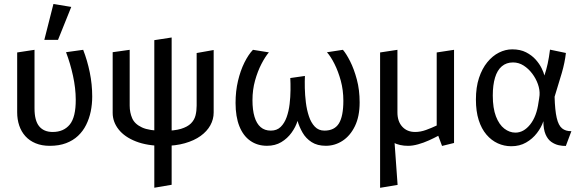

<svg xmlns="http://www.w3.org/2000/svg" viewBox="-20 -708 2877 949"><path d="M226.2 12.8Q186.4 12.8 156.1 0.2Q125.8 -12.3 105.4 -34.9Q85.1 -57.5 75 -87.6Q64.9 -117.7 64.9 -152.7V-448.7L150.6 -461.8V-172.3Q150.6 -111.6 173.7 -83.7Q196.8 -55.7 240.3 -55.7Q294.7 -55.7 324.8 -92.4Q354.9 -129.1 354.4 -216Q354.2 -272 340.8 -333.5Q327.4 -395 306.4 -450L391.1 -461.8Q411.6 -409.4 423.7 -350.3Q435.8 -291.2 435.8 -230.9Q435.8 -193 428.5 -157.2Q421.1 -121.5 405.6 -90.5Q390.2 -59.6 365.6 -36.5Q341.1 -13.4 306.4 -0.3Q271.7 12.8 226.2 12.8ZM199.1 -511.1 244.1 -688.3 332.2 -673.8 266.8 -511.1Z M788.7 13.1Q708.4 13.1 652.1 -8.9Q595.7 -30.9 566.3 -68.3Q536.9 -105.6 536.9 -150.3V-450L621 -461.8V-185.8Q621 -152 633.4 -123.4Q645.8 -94.8 681.8 -78.1Q717.7 -61.4 788.7 -61.4Q842.4 -61.4 874.7 -71.2Q906.9 -81.1 923.7 -97.9Q940.5 -114.7 946.3 -137.2Q952 -159.7 952 -185.8V-445.9L1036.1 -460.8V-151.9Q1036.1 -118.5 1019.6 -88.6Q1003.1 -58.8 971.5 -36Q939.8 -13.2 893.8 -0.1Q847.9 13.1 788.7 13.1ZM742.7 219.9V-509.5L828.4 -522.7V205.3Z M1299.8 12.6Q1252.5 12.6 1217.3 -12Q1182.1 -36.5 1163.2 -83.9Q1144.3 -131.4 1144.3 -199.1Q1144.3 -257.4 1156.3 -308.1Q1168.3 -358.9 1188.1 -398.8Q1208 -438.6 1230.3 -461.8L1309 -449.2Q1290.7 -427.7 1272.1 -391.7Q1253.4 -355.6 1240.7 -310.1Q1227.9 -264.6 1227.9 -212.5Q1227.9 -164.5 1238 -130.8Q1248.1 -97 1268.2 -79.7Q1288.2 -62.4 1318.5 -62.4Q1348.6 -62.4 1367.3 -80.7Q1386.1 -99.1 1396.8 -129Q1407.4 -158.9 1411.5 -193.9Q1415.6 -228.9 1415.9 -262.7Q1416.3 -296.4 1414.8 -322.3L1487.1 -332.6Q1485.9 -307.2 1486.6 -272.5Q1487.4 -237.7 1491.9 -201.1Q1496.5 -164.4 1507 -133Q1517.4 -101.6 1536.1 -82Q1554.7 -62.4 1583.5 -62.4Q1633.3 -62.4 1655.2 -98Q1677.1 -133.6 1677.1 -210.2Q1677.1 -262.3 1664.5 -308.8Q1651.8 -355.3 1633.3 -392.1Q1614.8 -429 1596 -449.7L1674.9 -461.8Q1691.4 -442.9 1710.6 -405Q1729.8 -367.1 1743.7 -315.3Q1757.6 -263.6 1757.6 -201.7Q1757.6 -132.6 1734.4 -84.7Q1711.1 -36.8 1673.1 -12.1Q1635.2 12.6 1590.5 12.6Q1548.3 12.6 1520.2 -5.6Q1492 -23.8 1475.7 -52.1Q1459.4 -80.4 1450.7 -110.4Q1441.4 -80.2 1420.9 -51.9Q1400.4 -23.5 1370.3 -5.5Q1340.3 12.6 1299.8 12.6Z M1929.7 -10 1945.2 205.9 1858.7 220.3V-220.5H1929.7ZM2164.9 13.3 2146.2 -36.8Q2125.9 -25.8 2099.7 -14Q2073.5 -2.1 2046.6 5.3Q2019.7 12.8 1997.1 12.8Q1955.6 12.8 1924.5 -3.2Q1893.3 -19.1 1876 -49Q1858.7 -78.9 1858.7 -120V-448.7L1944.4 -461.8V-152.3Q1944.4 -107.9 1968.3 -81.8Q1992.2 -55.7 2031.7 -55.7Q2058.6 -55.7 2086.1 -65.8Q2113.7 -75.8 2138.5 -87.7V-448.7L2224.2 -461.8V-1.3Z M2507.3 14.8Q2472 14.8 2440.5 0.5Q2408.9 -13.9 2384.4 -42.6Q2359.8 -71.3 2346 -114.7Q2332.3 -158.1 2332.3 -216Q2332.3 -276.6 2347.5 -322.7Q2362.8 -368.9 2388.6 -400.5Q2414.5 -432.1 2446.4 -448.1Q2478.3 -464.1 2511.6 -464.1Q2551.7 -464.1 2580.3 -449.4Q2608.8 -434.7 2627.8 -413.4Q2646.8 -392 2657.2 -370.4Q2667.6 -348.9 2670.9 -334.8Q2680.4 -363 2687 -393.2Q2693.6 -423.5 2698.5 -462.6L2777.1 -446.2Q2771.6 -397.7 2756.8 -347.2Q2742 -296.8 2721.2 -229.8Q2723 -162.8 2731.7 -125.4Q2740.3 -88.1 2758.2 -73.5Q2776.1 -59 2804.2 -59.7L2776.8 13.3Q2760.7 13.8 2741.5 9.7Q2722.4 5.5 2704.8 -6.8Q2687.3 -19.1 2676.6 -43.8Q2665.9 -68.5 2665.8 -109Q2656 -78.8 2633.9 -50.2Q2611.9 -21.5 2580.1 -3.4Q2548.4 14.8 2507.3 14.8ZM2527.5 -52.5Q2568.3 -52.5 2600.4 -92.6Q2632.5 -132.8 2641.7 -202.1Q2643.2 -210.8 2644.7 -220.2Q2646.2 -229.6 2646.9 -238.1Q2648.6 -264 2638.8 -291.9Q2629 -319.8 2610.6 -344.2Q2592.2 -368.6 2568.1 -384Q2544 -399.4 2515.7 -399.4Q2482.9 -399.4 2460.3 -380.2Q2437.8 -361.1 2426.8 -324.4Q2415.7 -287.6 2415.7 -236Q2415.7 -173.4 2431.3 -132.7Q2447 -92 2472.8 -72.2Q2498.5 -52.5 2527.5 -52.5Z"/></svg>

Font: Ancizar Sans Thin
Style: Regular
Weight: 100
Designer: Cesar Puertas, Viviana Monsalve, Julian Moncada, Julian Prieto, Jose Castro, Mariel Hernandez, Felipe Aragon, Sara Alarc
Version: Version 8.100